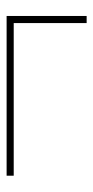

<svg xmlns="http://www.w3.org/2000/svg" viewBox="133 -696 288 595"><g transform="rotate(-90 277.5 -399.0)"><path d="M503 -275V-501H30V-523H525V-275Z"/></g></svg>

Font: Tomorrow Thin
Style: Regular
Weight: 250
Designer: Tony de Marco, Monica Rizzolli
Foundry: Just in Type
Version: Version 2.002